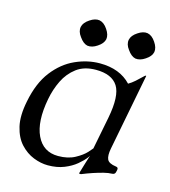

<svg xmlns="http://www.w3.org/2000/svg" viewBox="-98 -701 702 792"><g transform="rotate(15 253.0 -305.0)"><path d="M369 -243Q388 -341 362.5 -381Q337 -421 269 -421Q219 -421 186.5 -396.5Q154 -372 135.5 -334Q117 -296 109 -253Q90 -153 117.5 -95Q145 -37 209 -37Q251 -37 280.5 -53Q310 -69 325.5 -86Q341 -103 342 -105ZM412 -123Q406 -92 413 -76.5Q420 -61 451 -57Q462 -56 460 -45L458 -36Q456 -24 442 -24Q429 -24 409 -19Q389 -14 366.5 -6.5Q344 1 322 10Q321 11 316 11H314Q312 11 312 8Q314 2 323 -29Q332 -60 343 -90H348Q344 -81 331.5 -64.5Q319 -48 298 -30.5Q277 -13 247 -1Q217 11 178 11Q148 11 116.5 -1.5Q85 -14 60 -41Q35 -68 24.5 -112.5Q14 -157 27 -221Q43 -303 82 -353.5Q121 -404 173 -427.5Q225 -451 278 -451Q363 -451 411 -400Q425 -408 438.5 -420Q452 -432 461.5 -441.5Q471 -451 473 -451Q476 -451 475 -449ZM230 -622Q250 -618 265 -595Q280 -573 277 -554Q273 -535 250 -520Q228 -505 208 -508Q190 -512 174 -535Q158 -556 162 -576Q166 -595 189 -610Q211 -625 230 -622ZM435 -622Q455 -618 470 -595Q485 -573 482 -554Q478 -535 455 -520Q433 -505 413 -508Q395 -512 379 -535Q363 -556 367 -576Q371 -595 394 -610Q416 -625 435 -622Z"/></g></svg>

Font: Young Serif Light
Style: Italic
Weight: 300
Italic angle: -10.979°
Designer: Bastien Sozeau
Foundry: NBR — Bastien Sozeau
Version: Version 5.001